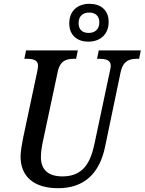

<svg xmlns="http://www.w3.org/2000/svg" viewBox="-20 -979 760 1009"><path d="M444 -760C503 -760 551 -795 551 -864C551 -928 507 -959 450 -959C391 -959 344 -925 344 -856C344 -792 388 -760 444 -760ZM446 -806C416 -806 393 -821 393 -857C393 -897 418 -913 449 -913C478 -913 502 -898 502 -862C502 -822 476 -806 446 -806ZM286 10C425 10 504 -71 532 -207L614 -600C627 -661 662 -670 700 -670H711L720 -714H499L490 -670H500C536 -670 562 -664 562 -633C562 -626 560 -614 557 -603L476 -221C455 -123 416 -52 308 -52C235 -52 195 -86 195 -153C195 -180 200 -212 208 -248L283 -600C295 -661 330 -670 368 -670H380L389 -714H117L108 -670H119C154 -670 180 -664 180 -633C180 -626 178 -616 175 -600L101 -252C96 -228 88 -181 88 -157C88 -51 158 10 286 10Z"/></svg>

Font: Noto Serif Condensed Medium
Style: Italic
Weight: 500
Width: 3
Italic angle: -12°
Designer: Monotype Design Team
Foundry: Monotype Imaging Inc.
Version: Version 2.013